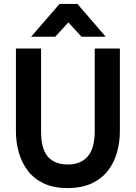

<svg xmlns="http://www.w3.org/2000/svg" viewBox="-20 -947 691 977"><path d="M283 -927H374L518 -760H395L328 -833L261 -760H138ZM61 -280V-700H189V-276Q189 -190 223.5 -150Q258 -110 325 -110Q391 -110 426.5 -151Q462 -192 462 -280V-700H590V-280Q590 -224 575.5 -172Q561 -120 529.5 -79Q498 -38 447 -14Q396 10 323 10Q252 10 202 -14Q152 -38 121 -79Q90 -120 75.5 -172Q61 -224 61 -280Z"/></svg>

Font: Haskoy Bold
Style: Regular
Weight: 700
Designer: Ertekin Erdin
Foundry: Ertekin Erdin
Version: Version 1.500; ttfautohint (v1.8.3)